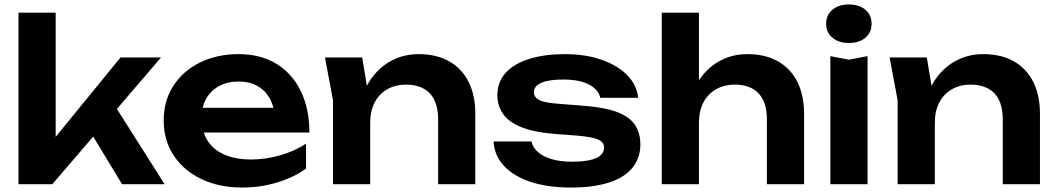

<svg xmlns="http://www.w3.org/2000/svg" viewBox="-20 -827 4744 862"><path d="M230 -138 183 -155 521 -569H703L215 0H63V-770H230ZM359 -279 482 -374 719 0H528Z M1066 15Q965 15 885.5 -22.5Q806 -60 760.5 -128Q715 -196 715 -286Q715 -375 758.5 -442Q802 -509 878 -546.5Q954 -584 1051 -584Q1150 -584 1221 -540.5Q1292 -497 1330.5 -418Q1369 -339 1369 -232H849V-343H1279L1214 -303Q1210 -353 1189.5 -388Q1169 -423 1134 -442Q1099 -461 1052 -461Q1001 -461 963.5 -440.5Q926 -420 905.5 -383.5Q885 -347 885 -298Q885 -239 911 -197Q937 -155 987 -133Q1037 -111 1108 -111Q1172 -111 1237 -129.5Q1302 -148 1354 -182V-70Q1298 -30 1223.5 -7.5Q1149 15 1066 15Z M1439 -569H1606L1642 -352V0H1475V-377ZM1859 -584Q1940 -584 1997 -551.5Q2054 -519 2084 -459Q2114 -399 2114 -316V0H1947V-291Q1947 -368 1910 -407.5Q1873 -447 1802 -447Q1754 -447 1717.5 -425.5Q1681 -404 1661.5 -366Q1642 -328 1642 -275L1587 -304Q1597 -394 1635 -456Q1673 -518 1731 -551Q1789 -584 1859 -584Z M2855 -179Q2855 -118 2819.5 -74Q2784 -30 2714 -7.5Q2644 15 2543 15Q2439 15 2362 -10.5Q2285 -36 2242 -83Q2199 -130 2196 -192H2366Q2372 -164 2396 -143.5Q2420 -123 2458.5 -112Q2497 -101 2548 -101Q2619 -101 2655.5 -117Q2692 -133 2692 -165Q2692 -188 2666.5 -200Q2641 -212 2573 -218L2467 -226Q2372 -234 2316 -258Q2260 -282 2236.5 -318.5Q2213 -355 2213 -399Q2213 -460 2251 -501Q2289 -542 2357.5 -563Q2426 -584 2516 -584Q2608 -584 2680 -559Q2752 -534 2795.5 -490Q2839 -446 2845 -388H2675Q2671 -409 2652.5 -427.5Q2634 -446 2599 -458Q2564 -470 2508 -470Q2445 -470 2411 -455.5Q2377 -441 2377 -412Q2377 -392 2398 -379.5Q2419 -367 2476 -362L2614 -351Q2706 -343 2759 -320.5Q2812 -298 2833.5 -262Q2855 -226 2855 -179Z M2951 -770H3118V0H2951ZM3335 -584Q3416 -584 3473 -551.5Q3530 -519 3560 -459Q3590 -399 3590 -316V0H3423V-291Q3423 -368 3386 -407.5Q3349 -447 3279 -447Q3230 -447 3193.5 -425.5Q3157 -404 3137.5 -366Q3118 -328 3118 -275L3063 -304Q3074 -394 3111.5 -456Q3149 -518 3207 -551Q3265 -584 3335 -584Z M3708 -575 3791 -559 3875 -575V0H3708ZM3791 -634Q3746 -634 3717.5 -657.5Q3689 -681 3689 -720Q3689 -760 3717.5 -783.5Q3746 -807 3791 -807Q3837 -807 3865 -783.5Q3893 -760 3893 -720Q3893 -681 3865 -657.5Q3837 -634 3791 -634Z M3974 -569H4141L4177 -352V0H4010V-377ZM4394 -584Q4475 -584 4532 -551.5Q4589 -519 4619 -459Q4649 -399 4649 -316V0H4482V-291Q4482 -368 4445 -407.5Q4408 -447 4337 -447Q4289 -447 4252.5 -425.5Q4216 -404 4196.5 -366Q4177 -328 4177 -275L4122 -304Q4132 -394 4170 -456Q4208 -518 4266 -551Q4324 -584 4394 -584Z"/></svg>

Font: Unbounded Medium
Style: Regular
Weight: 500
Designer: Luke Prowse, Jean-Baptiste Morizot, Fátima Lázaro, Florian Runge
Foundry: NaN
Version: Version 1.700